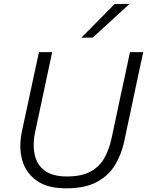

<svg xmlns="http://www.w3.org/2000/svg" viewBox="-20 -990 781 1020"><path d="M331.5 10.5Q231 10.5 173.5 -31.2Q116 -73 97.5 -141.5Q88 -177 88 -216Q88 -251.5 96 -290Q102.5 -320.5 113 -369.2Q123.5 -418 135.5 -473.5Q150 -540.5 162 -597.5Q174 -654 187 -713H257Q244.5 -654 232.5 -597Q220 -540 206 -473L167 -290.5Q159 -253.5 159 -220Q159 -194 164 -170Q175 -115.5 217 -84Q259 -52.5 336 -52.5Q412.5 -52.5 460 -78Q507.5 -103.5 533.5 -149Q559.5 -194.5 572.5 -254.5L619 -473Q633.5 -540 645.8 -597Q658 -654 670.5 -713H741Q728 -654 716 -597.5Q704 -540.5 689.5 -473Q680 -427 670.5 -382Q660.5 -336.5 652.5 -299.2Q644.5 -262 640 -239Q625 -168.5 590.2 -112Q555.5 -55.5 493 -22.5Q430.5 10.5 331.5 10.5ZM412 -789.5Q457.5 -835.5 501 -879.5Q544.5 -923.5 589 -968.5L668.5 -969.5Q618.5 -923.5 570 -879.2Q521.5 -835 472.5 -790.5Z"/></svg>

Font: Heraclito Light
Style: Italic
Weight: 300
Italic angle: -12°
Designer: Kostas Bartsokas (font) & Cristiano Sobral (main changes)
Foundry: Kostas Bartsokas (font) & Cristiano Sobral (main changes)
Version: Version 1.00;July 8, 2020;FontCreator 13.0.0.2655 64-bit